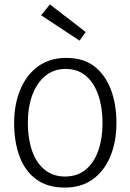

<svg xmlns="http://www.w3.org/2000/svg" viewBox="-20 -840 589 869"><path d="M340 -656 166 -771 206 -820 368 -695ZM444 -283Q444 -354 425 -409.5Q406 -465 369 -496.5Q332 -528 277 -528Q223 -528 184.5 -496Q146 -464 126 -409Q106 -354 106 -283Q106 -213 125 -158Q144 -103 182 -72Q220 -41 274 -41Q330 -41 368 -72.5Q406 -104 425 -158.5Q444 -213 444 -283ZM507 -283Q507 -199 479.5 -132.5Q452 -66 400 -28.5Q348 9 273 9Q195 9 144 -28.5Q93 -66 68.5 -132Q44 -198 44 -283Q44 -368 72 -435Q100 -502 153 -540Q206 -578 279 -578Q357 -578 406.5 -540Q456 -502 481.5 -435.5Q507 -369 507 -283Z"/></svg>

Font: Yaldevi Light
Style: Regular
Weight: 300
Designer: Sol Matas, Rajitha Manaperi, Kosala Senevirathne
Foundry: Mooniak
Version: Version 1.100